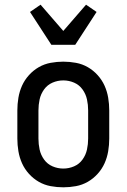

<svg xmlns="http://www.w3.org/2000/svg" viewBox="-20 -791 540 819"><path d="M250 8Q223 8 196 3Q169 -2 145.5 -15.5Q122 -29 103.5 -49.5Q85 -70 74 -94.5Q63 -119 58.5 -146Q54 -173 54 -200V-320Q54 -347 58.5 -374Q63 -401 74 -425.5Q85 -450 103.5 -470.5Q122 -491 145.5 -504.5Q169 -518 196 -523Q223 -528 250 -528Q277 -528 304 -523Q331 -518 354.5 -504.5Q378 -491 396.5 -470.5Q415 -450 426 -425.5Q437 -401 441.5 -374Q446 -347 446 -320V-200Q446 -173 441.5 -146Q437 -119 426 -94.5Q415 -70 396.5 -49.5Q378 -29 354.5 -15.5Q331 -2 304 3Q277 8 250 8ZM250 -72Q274 -72 296 -81.5Q318 -91 332 -110.5Q346 -130 351 -153Q356 -176 356 -200V-320Q356 -344 351 -367Q346 -390 332 -409.5Q318 -429 296 -438.5Q274 -448 250 -448Q226 -448 204 -438.5Q182 -429 168 -409.5Q154 -390 149 -367Q144 -344 144 -320V-200Q144 -176 149 -153Q154 -130 168 -110.5Q182 -91 204 -81.5Q226 -72 250 -72ZM199 -600 108 -740 153 -771 250 -659 347 -771 392 -740 301 -600Z"/></svg>

Font: Iosevka Term Medium
Style: Regular
Weight: 500
Monospace: yes
Designer: Belleve Invis
Foundry: Belleve Invis
Version: Version 26.3.1